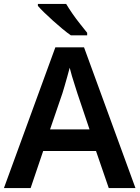

<svg xmlns="http://www.w3.org/2000/svg" viewBox="-20 -958 711 978"><path d="M534 0 469 -189H200L136 0H0L262 -717H408L670 0ZM374 -483Q370 -497 362 -521Q354 -545 346.5 -570.5Q339 -596 335 -613Q330 -593 322.5 -567Q315 -541 308.5 -518Q302 -495 298 -483L235 -299H436ZM317 -938Q330 -916 349 -888.5Q368 -861 388.5 -835.5Q409 -810 424 -791V-778H341Q322 -791 298.5 -810.5Q275 -830 250.5 -852Q226 -874 205.5 -894Q185 -914 173 -928V-938Z"/></svg>

Font: Noto Sans Tangsa SemiBold
Style: Regular
Weight: 600
Version: Version 1.504